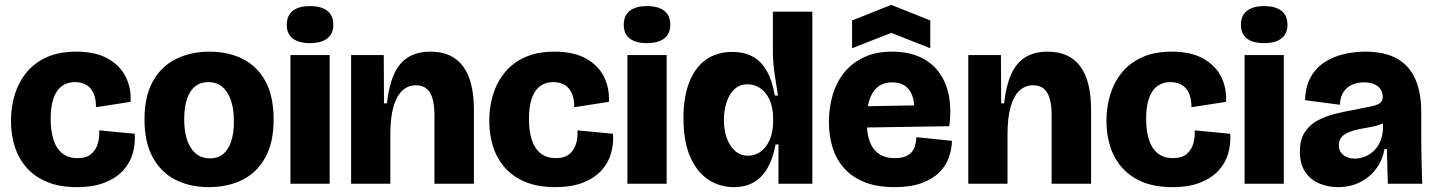

<svg xmlns="http://www.w3.org/2000/svg" viewBox="-20 -754 5891 788"><path d="M296 14Q225 14 174 -7Q123 -28 90 -65Q57 -102 41 -151.5Q25 -201 25 -258Q25 -316 41 -367Q57 -418 89.5 -457.5Q122 -497 172.5 -519.5Q223 -542 293 -542Q372 -542 422.5 -513.5Q473 -485 496 -438.5Q519 -392 516 -336L374 -314Q374 -349 363.5 -372Q353 -395 333.5 -406Q314 -417 288 -417Q264 -417 245 -407.5Q226 -398 213.5 -379Q201 -360 194.5 -332Q188 -304 188 -265Q188 -215 200 -179Q212 -143 236.5 -124Q261 -105 298 -105Q335 -105 355 -122.5Q375 -140 382 -166.5Q389 -193 387 -219L533 -205Q536 -163 524.5 -123.5Q513 -84 484 -53Q455 -22 408.5 -4Q362 14 296 14Z M837 14Q759 14 699.5 -16.5Q640 -47 606.5 -109Q573 -171 573 -264Q573 -359 607.5 -420.5Q642 -482 702.5 -512Q763 -542 839 -542Q918 -542 977.5 -511.5Q1037 -481 1070 -419.5Q1103 -358 1103 -264Q1103 -168 1068 -106Q1033 -44 973 -15Q913 14 837 14ZM841 -104Q874 -104 895.5 -121.5Q917 -139 928.5 -173Q940 -207 940 -255Q940 -307 927.5 -343Q915 -379 892 -398Q869 -417 834 -417Q803 -417 781 -399.5Q759 -382 747.5 -348Q736 -314 736 -266Q736 -188 764 -146Q792 -104 841 -104Z M1172 0V-528H1333V0ZM1252 -577Q1206 -577 1181.5 -596Q1157 -615 1157 -652Q1157 -690 1181.5 -709.5Q1206 -729 1252 -729Q1299 -729 1323.5 -709.5Q1348 -690 1348 -652Q1348 -616 1323.5 -596.5Q1299 -577 1252 -577Z M1421 0V-304V-528H1555L1556 -330H1568Q1576 -402 1597 -449Q1618 -496 1655 -519Q1692 -542 1747 -542Q1835 -542 1880 -482.5Q1925 -423 1925 -302V0H1763V-282Q1763 -344 1744.5 -374Q1726 -404 1687 -404Q1655 -404 1631.5 -382.5Q1608 -361 1595 -316.5Q1582 -272 1582 -202V0Z M2259 14Q2188 14 2137 -7Q2086 -28 2053 -65Q2020 -102 2004 -151.5Q1988 -201 1988 -258Q1988 -316 2004 -367Q2020 -418 2052.5 -457.5Q2085 -497 2135.5 -519.5Q2186 -542 2256 -542Q2335 -542 2385.5 -513.5Q2436 -485 2459 -438.5Q2482 -392 2479 -336L2337 -314Q2337 -349 2326.5 -372Q2316 -395 2296.5 -406Q2277 -417 2251 -417Q2227 -417 2208 -407.5Q2189 -398 2176.5 -379Q2164 -360 2157.5 -332Q2151 -304 2151 -265Q2151 -215 2163 -179Q2175 -143 2199.5 -124Q2224 -105 2261 -105Q2298 -105 2318 -122.5Q2338 -140 2345 -166.5Q2352 -193 2350 -219L2496 -205Q2499 -163 2487.5 -123.5Q2476 -84 2447 -53Q2418 -22 2371.5 -4Q2325 14 2259 14Z M2555 0V-528H2716V0ZM2635 -577Q2589 -577 2564.5 -596Q2540 -615 2540 -652Q2540 -690 2564.5 -709.5Q2589 -729 2635 -729Q2682 -729 2706.5 -709.5Q2731 -690 2731 -652Q2731 -616 2706.5 -596.5Q2682 -577 2635 -577Z M2992 14Q2933 14 2886 -17.5Q2839 -49 2812 -112Q2785 -175 2785 -269Q2785 -356 2809 -417Q2833 -478 2878 -509.5Q2923 -541 2986 -541Q3033 -541 3068 -522.5Q3103 -504 3126 -464.5Q3149 -425 3160 -362H3173Q3168 -396 3162.5 -428.5Q3157 -461 3154.5 -490.5Q3152 -520 3152 -545V-706H3314V-207V0H3175V-161H3163Q3152 -102 3129.5 -63.5Q3107 -25 3073 -5.5Q3039 14 2992 14ZM3050 -115Q3072 -115 3091 -125Q3110 -135 3124 -154Q3138 -173 3145.5 -199Q3153 -225 3153 -258V-269Q3153 -295 3147.5 -317.5Q3142 -340 3132 -357Q3122 -374 3108.5 -385.5Q3095 -397 3079.5 -402.5Q3064 -408 3048 -408Q3016 -408 2994.5 -388Q2973 -368 2962 -334.5Q2951 -301 2951 -261Q2951 -220 2963 -187Q2975 -154 2997 -134.5Q3019 -115 3050 -115Z M3652 14Q3579 14 3528 -6.5Q3477 -27 3444.5 -63.5Q3412 -100 3397 -148.5Q3382 -197 3382 -253Q3382 -312 3397.5 -364.5Q3413 -417 3445 -456.5Q3477 -496 3526 -519Q3575 -542 3641 -542Q3708 -542 3756.5 -519.5Q3805 -497 3835 -455.5Q3865 -414 3875 -358Q3885 -302 3876 -236L3484 -230V-317L3762 -322L3730 -274Q3736 -321 3727 -352.5Q3718 -384 3696.5 -400Q3675 -416 3642 -416Q3606 -416 3582.5 -397Q3559 -378 3548 -343Q3537 -308 3537 -260Q3537 -179 3566.5 -142Q3596 -105 3652 -105Q3677 -105 3693.5 -111Q3710 -117 3720.5 -128.5Q3731 -140 3735.5 -156Q3740 -172 3741 -191L3887 -176Q3886 -142 3874.5 -108.5Q3863 -75 3836 -47.5Q3809 -20 3763.5 -3Q3718 14 3652 14ZM3477 -556V-670L3638 -734L3798 -670V-556L3638 -619Z M3954 0V-304V-528H4088L4089 -330H4101Q4109 -402 4130 -449Q4151 -496 4188 -519Q4225 -542 4280 -542Q4368 -542 4413 -482.5Q4458 -423 4458 -302V0H4296V-282Q4296 -344 4277.5 -374Q4259 -404 4220 -404Q4188 -404 4164.5 -382.5Q4141 -361 4128 -316.5Q4115 -272 4115 -202V0Z M4792 14Q4721 14 4670 -7Q4619 -28 4586 -65Q4553 -102 4537 -151.5Q4521 -201 4521 -258Q4521 -316 4537 -367Q4553 -418 4585.5 -457.5Q4618 -497 4668.5 -519.5Q4719 -542 4789 -542Q4868 -542 4918.5 -513.5Q4969 -485 4992 -438.5Q5015 -392 5012 -336L4870 -314Q4870 -349 4859.5 -372Q4849 -395 4829.5 -406Q4810 -417 4784 -417Q4760 -417 4741 -407.5Q4722 -398 4709.5 -379Q4697 -360 4690.5 -332Q4684 -304 4684 -265Q4684 -215 4696 -179Q4708 -143 4732.5 -124Q4757 -105 4794 -105Q4831 -105 4851 -122.5Q4871 -140 4878 -166.5Q4885 -193 4883 -219L5029 -205Q5032 -163 5020.5 -123.5Q5009 -84 4980 -53Q4951 -22 4904.5 -4Q4858 14 4792 14Z M5088 0V-528H5249V0ZM5168 -577Q5122 -577 5097.5 -596Q5073 -615 5073 -652Q5073 -690 5097.5 -709.5Q5122 -729 5168 -729Q5215 -729 5239.5 -709.5Q5264 -690 5264 -652Q5264 -616 5239.5 -596.5Q5215 -577 5168 -577Z M5471 14Q5430 14 5394.5 -1Q5359 -16 5337 -48Q5315 -80 5315 -132Q5315 -180 5334 -210Q5353 -240 5385 -258Q5417 -276 5458 -286.5Q5499 -297 5542 -304Q5588 -313 5612 -318.5Q5636 -324 5645.5 -332.5Q5655 -341 5655 -356Q5655 -384 5634.5 -400Q5614 -416 5578 -416Q5554 -416 5532 -407.5Q5510 -399 5495.5 -379Q5481 -359 5479 -324L5336 -343Q5338 -400 5360 -438.5Q5382 -477 5417.5 -499.5Q5453 -522 5496 -532Q5539 -542 5583 -542Q5663 -542 5713.5 -513.5Q5764 -485 5788.5 -430Q5813 -375 5813 -295V-205Q5813 -171 5813.5 -136.5Q5814 -102 5815 -68Q5816 -34 5817 0H5676Q5675 -32 5674 -67.5Q5673 -103 5672 -142H5662Q5655 -99 5629.5 -63.5Q5604 -28 5563.5 -7Q5523 14 5471 14ZM5540 -103Q5557 -103 5576.5 -109.5Q5596 -116 5613 -130Q5630 -144 5642 -167.5Q5654 -191 5656 -225V-265H5681Q5670 -253 5650 -245Q5630 -237 5607 -233Q5584 -229 5561 -224.5Q5538 -220 5518.5 -212.5Q5499 -205 5487 -192.5Q5475 -180 5475 -158Q5475 -132 5494 -117.5Q5513 -103 5540 -103Z"/></svg>

Font: Bricolage Grotesque 72pt ExtraBold
Style: Regular
Weight: 800
Designer: Mathieu Triay
Foundry: Atelier Triay
Version: Version 1.001;gftools[0.9.33.dev8+g029e19f]